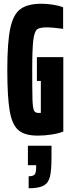

<svg xmlns="http://www.w3.org/2000/svg" viewBox="-20 -716 383 1025"><path d="M19 -344Q19 -491 35 -565.5Q51 -640 89.5 -668Q128 -696 202 -696Q230 -696 262.5 -691Q295 -686 317 -677V-562Q259 -570 232 -570Q193 -570 178.5 -559.5Q164 -549 158 -503.5Q152 -458 152 -344Q152 -225 153.5 -182Q155 -139 161.5 -126Q168 -113 185 -113Q191 -113 194 -113Q197 -113 198 -113.5Q199 -114 198 -114V-284H177V-411H318V-14Q295 -4 257 2Q219 8 181 8Q113 8 79 -20.5Q45 -49 32 -122.5Q19 -196 19 -344ZM173 179V166H129V62H255V121Q255 192 247 226Q239 260 213.5 274.5Q188 289 133 289V225Q157 225 165 215.5Q173 206 173 179Z"/></svg>

Font: Saira Ultra Condensed Black
Style: Regular
Weight: 900
Width: 1
Designer: Hector Gatti with collaboration of the Omnibus-Type team
Foundry: Omnibus-Type
Version: Version 1.001; ttfautohint (v1.8)